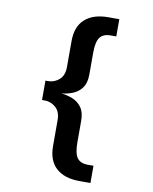

<svg xmlns="http://www.w3.org/2000/svg" viewBox="-104 -893 919 1152"><g transform="rotate(10 355.0 -317.0)"><path d="M172.5 -257.5H155.5V-375.5H172.5Q209.5 -375.5 239 -401.2Q268.5 -427 268.5 -478.5V-636.5Q268.5 -725 319 -770.2Q369.5 -815.5 460.5 -815.5H528V-710.5H494Q448.5 -710.5 428.5 -683.5Q408.5 -656.5 408.5 -588.5V-458Q408.5 -406.5 387.5 -377Q366.5 -347.5 333.2 -333.8Q300 -320 262.5 -316.5Q300 -313 333.2 -299.2Q366.5 -285.5 387.5 -256Q408.5 -226.5 408.5 -175V-44.5Q408.5 23.5 428.5 50.5Q448.5 77.5 494 77.5H528V182.5H460.5Q369.5 182.5 319 137.2Q268.5 92 268.5 3.5V-154.5Q268.5 -206 239 -231.8Q209.5 -257.5 172.5 -257.5Z"/></g></svg>

Font: League Mono
Style: Bold
Weight: 700
Width: 6
Designer: Tyler Finck
Foundry: The League of Moveable Type / Tyler Finck
Version: Version 2.300;RELEASE